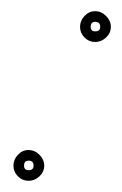

<svg xmlns="http://www.w3.org/2000/svg" viewBox="-20 -305 218 343"><path d="M31 -18Q23 -18 23 -9Q23 -1 31 -1Q40 -1 40 -9Q40 -18 31 -18ZM31 -37Q42 -37 50.5 -28.5Q59 -20 59 -9Q59 2 50.5 10Q42 18 31 18Q20 18 12 10Q4 2 4 -9Q4 -20 12 -28.5Q20 -37 31 -37ZM150 -266Q142 -266 142 -257Q142 -249 150 -249Q159 -249 159 -257Q159 -266 150 -266ZM150 -285Q161 -285 169.5 -276.5Q178 -268 178 -257Q178 -246 169.5 -238Q161 -230 150 -230Q139 -230 131 -238Q123 -246 123 -257Q123 -268 131 -276.5Q139 -285 150 -285Z"/></svg>

Font: FRB American Cursive Guidelines Extralight
Style: Italic
Weight: 200
Italic angle: -25°
Version: Version 2.0;Modular Font Editor K font №1